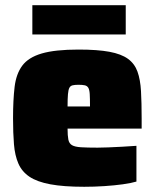

<svg xmlns="http://www.w3.org/2000/svg" viewBox="-20 -708 598 736"><path d="M303 8Q224 8 173 -1.5Q122 -11 93 -30.5Q64 -50 50.5 -81Q37 -112 33.5 -155Q30 -198 30 -254Q30 -325 36 -375Q42 -425 65.5 -456.5Q89 -488 140 -503Q191 -518 281 -518Q354 -518 399.5 -509.5Q445 -501 470.5 -482.5Q496 -464 507 -433.5Q518 -403 520.5 -358.5Q523 -314 523 -254V-215H239Q239 -188 242 -173Q245 -158 256 -151.5Q267 -145 290.5 -143.5Q314 -142 354 -142Q371 -142 395 -143Q419 -144 447.5 -145.5Q476 -147 503 -149V-12Q483 -6 450.5 -1.5Q418 3 379.5 5.5Q341 8 303 8ZM325 -284V-300Q325 -330 324 -347Q323 -364 318.5 -371.5Q314 -379 305 -381Q296 -383 281 -383Q267 -383 258.5 -381Q250 -379 246 -371.5Q242 -364 240.5 -347Q239 -330 239 -300H341ZM104 -576V-688H462V-576Z"/></svg>

Font: Saira Thin Black
Style: Regular
Weight: 900
Version: Version 1.101